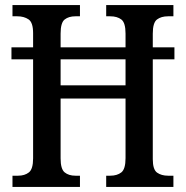

<svg xmlns="http://www.w3.org/2000/svg" viewBox="-20 -734 730 754"><path d="M29 0V-44H51Q77 -44 93.5 -57Q110 -70 110 -112V-501H25V-548H110V-604Q110 -646 92 -658Q74 -670 48 -670H29V-714H294V-670H276Q250 -670 234 -657.5Q218 -645 218 -602V-548H473V-602Q473 -645 456.5 -657.5Q440 -670 413 -670H397V-714H661V-670H640Q613 -670 596.5 -657.5Q580 -645 580 -602V-548H665V-501H580V-109Q580 -68 597 -56Q614 -44 640 -44H661V0H397V-44H413Q440 -44 456.5 -57Q473 -70 473 -113V-347H218V-112Q218 -70 234 -57Q250 -44 276 -44H294V0ZM218 -399H473V-501H218Z"/></svg>

Font: Noto Serif Tamil Condensed Medium
Style: Italic
Weight: 500
Width: 3
Italic angle: -12°
Designer: Indian Type Foundry, Tom Grace, and the Monotype Design Team
Foundry: Monotype Imaging Inc.
Version: Version 2.003; ttfautohint (v1.8.4.7-5d5b)